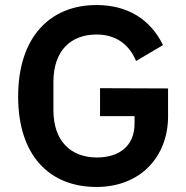

<svg xmlns="http://www.w3.org/2000/svg" viewBox="-20 -730 739 762"><path d="M647 -268V-379L377 -380V-269H514V-239C514 -151 453 -105 365 -105C260 -105 192 -171 192 -293V-405C192 -528 260 -593 363 -593C446 -593 495 -548 520 -488L627 -551C577 -653 487 -710 363 -710C177 -710 52 -581 52 -347C52 -113 176 12 363 12C539 12 647 -110 647 -268Z"/></svg>

Font: Braiins Sans SemiBold
Style: Regular
Weight: 600
Designer: Mike Abbink, Paul van der Laan, Pieter van Rosmalen, Jiri Chlebus, Lubos Buracinsky
Foundry: Bold Monday, Sudetype
Version: Version 1.000;hotconv 1.0.109;makeotfexe 2.5.65596